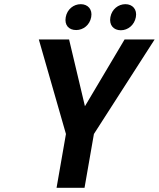

<svg xmlns="http://www.w3.org/2000/svg" viewBox="-20 -900 761 920"><path d="M387 -391 311 -711H166L296 -258L251 0H385L430 -258L721 -711H577ZM345 -756C379 -756 410 -780 417 -818C424 -855 401 -880 367 -880C333 -880 302 -856 295 -818C288 -779 310 -756 345 -756ZM559 -755C593 -755 624 -780 631 -818C638 -855 615 -880 581 -880C547 -880 516 -856 509 -818C502 -780 524 -755 559 -755Z"/></svg>

Font: Asimov
Style: NarIt
Weight: 500
Designer: Google
Version: Version 2.000980; 2014